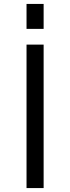

<svg xmlns="http://www.w3.org/2000/svg" viewBox="-20 -957 357 977"><path d="M115 0V-730H202V0ZM115 -810V-937H202V-810Z"/></svg>

Font: Mplus 1p
Style: Regular
Weight: 400
Version: Version 1.061